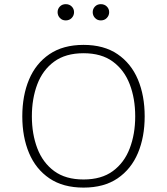

<svg xmlns="http://www.w3.org/2000/svg" viewBox="-20 -874 782 900"><path d="M371.6 -663.6Q467.3 -663.6 531 -620.1Q594.7 -576.7 626.5 -501.2Q658.2 -425.8 658.2 -328.6Q658.2 -231.9 626.5 -156.5Q594.7 -81.1 531 -37.8Q467.3 5.4 371.6 5.4Q275.9 5.4 211.9 -37.8Q147.9 -81.1 116.2 -156.5Q84.5 -231.9 84.5 -328.6Q84.5 -425.8 116.2 -501.2Q147.9 -576.7 211.9 -620.1Q275.9 -663.6 371.6 -663.6ZM371.6 -624.5Q287.6 -624.5 233.9 -585.2Q180.2 -545.9 154.8 -478.8Q129.4 -411.6 129.4 -328.6Q129.4 -245.6 155 -178.5Q180.7 -111.3 234.1 -72Q287.6 -32.7 371.6 -32.7Q455.6 -32.7 509 -72Q562.5 -111.3 588.1 -178.5Q613.8 -245.6 613.8 -328.6Q613.8 -412.1 588.1 -479Q562.5 -545.9 509 -585.2Q455.6 -624.5 371.6 -624.5ZM250 -816.9Q250 -832.5 260.7 -843.5Q271.5 -854.5 288.1 -854.5Q305.2 -854.5 316.2 -843.5Q327.1 -832.5 327.1 -816.9Q327.1 -801.3 316.2 -789.8Q305.2 -778.3 288.1 -778.3Q271.5 -778.3 260.7 -789.8Q250 -801.3 250 -816.9ZM414.6 -816.9Q414.6 -832.5 425.3 -843.5Q436 -854.5 452.6 -854.5Q469.7 -854.5 480.7 -843.5Q491.7 -832.5 491.7 -816.9Q491.7 -801.3 480.7 -789.8Q469.7 -778.3 452.6 -778.3Q436 -778.3 425.3 -789.8Q414.6 -801.3 414.6 -816.9Z"/></svg>

Font: Estedad-FD ExtraLight
Style: Regular
Weight: 200
Designer: Amin Abedi
Version: Version 7.3